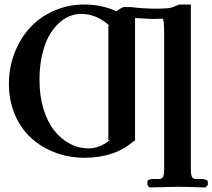

<svg xmlns="http://www.w3.org/2000/svg" viewBox="-20 -678 929 840"><path d="M335 -617.2Q309.1 -617.2 283.7 -606.9Q258.3 -596.7 234.6 -574Q210.9 -551.3 192.9 -518.3Q174.8 -485.4 163.8 -436.3Q152.8 -387.2 152.8 -328.1Q152.8 -259.3 169.9 -202.4Q187 -145.5 216.6 -107.9Q246.1 -70.3 285.2 -49.6Q324.2 -28.8 368.2 -28.8Q415.5 -28.8 461.9 -65.9L454.1 -64V-566.9L460.9 -564Q403.3 -617.2 335 -617.2ZM570.8 -63 564 -60.1Q482.4 12.2 349.1 12.2Q281.2 12.2 220.9 -10.7Q160.6 -33.7 115.7 -74.7Q70.8 -115.7 44.9 -177Q19 -238.3 19 -311Q19 -383.3 44.2 -447.8Q69.3 -512.2 112.5 -558.3Q155.8 -604.5 217 -631.3Q278.3 -658.2 348.1 -658.2Q425.8 -658.2 488.8 -628.9Q489.7 -629.9 492.9 -631.3Q496.1 -632.8 497.1 -633.8Q502.4 -639.2 520 -647H551.8Q611.3 -640.1 657.2 -640.1Q692.9 -640.1 715.8 -642.1Q733.9 -644.5 764.2 -658.2H814.9V64.9Q814.9 85.4 819.6 95.2Q824.2 105 835.9 105H858.9Q871.6 105 880.4 108.2Q889.2 111.3 889.2 117.2V131.8L878.9 142.1Q793 139.2 754.9 139.2L633.8 142.1L625 131.8V117.2Q625 105 653.8 105H676.8Q689 105 693.6 95.2Q698.2 85.4 698.2 64.9V-530.8Q698.2 -596.2 690.9 -596.2Q689.9 -596.2 673.3 -595.7Q656.7 -595.2 646 -595.2Q628.9 -595.2 624 -596.2L570.8 -599.1Z"/></svg>

Font: Linux Libertine G
Style: Semibold
Weight: 600
Designer: Philipp H. Poll
Foundry: Philipp H. Poll
Version: Version 5.1.1